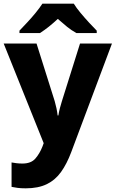

<svg xmlns="http://www.w3.org/2000/svg" viewBox="-21 -786 630 1046"><path d="M-1 -549H178L277 -235Q282 -218 286.5 -197Q291 -176 293 -157H297Q300 -177 305.5 -197.5Q311 -218 316 -234L415 -549H589L367 43Q343 107 311.5 151Q280 195 233.5 217.5Q187 240 119 240Q93 240 74.5 237.5Q56 235 42 232V99Q52 101 68 103Q84 105 101 105Q148 105 171.5 78Q195 51 210 13L217 -6ZM381 -766Q395 -743 418 -715.5Q441 -688 464.5 -662.5Q488 -637 506 -619V-606H395Q368 -621 344.5 -640Q321 -659 294 -683Q268 -659 245.5 -641Q223 -623 197 -606H85V-619Q103 -638 127 -663.5Q151 -689 173 -716Q195 -743 210 -766Z"/></svg>

Font: Noto Sans Cherokee ExtraBold
Style: Regular
Weight: 800
Designer: Monotype Design Team
Foundry: Monotype Imaging Inc.
Version: Version 2.001; ttfautohint (v1.8.4.7-5d5b)